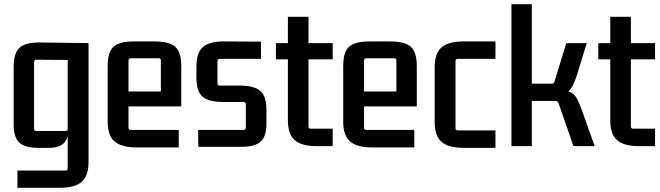

<svg xmlns="http://www.w3.org/2000/svg" viewBox="-20 -695 3139 913"><path d="M292 116Q302 116 302 105V-48Q287 8 216 8H161Q99 8 72 -17Q45 -42 45 -102V-378Q45 -443 73.5 -468.5Q102 -494 172 -493L401 -490V75Q401 141 368.5 169.5Q336 198 263 198H63V116ZM302 -83V-410L153 -411Q142 -411 142 -400V-83Q142 -72 153 -72H292Q302 -72 302 -83Z M830 6H630Q557 6 524.5 -22.5Q492 -51 492 -117V-380Q492 -447 519.5 -472.5Q547 -498 617 -498H715Q785 -498 813.5 -472.5Q842 -447 842 -380V-189H591V-88Q591 -77 602 -77H830ZM602 -418Q591 -418 591 -407V-260H745V-407Q745 -418 734 -418Z M1130 3H923L922 -77H1138Q1149 -77 1149 -88V-199Q1149 -210 1138 -210H1042Q972 -210 943 -235.5Q914 -261 914 -325V-378Q914 -444 944.5 -471Q975 -498 1045 -498L1221 -497V-415H1024Q1014 -415 1014 -404V-299Q1014 -288 1024 -288H1119Q1189 -288 1218 -262.5Q1247 -237 1247 -173V-106Q1247 -46 1219.5 -21.5Q1192 3 1130 3Z M1562 -490V-413H1447V-94Q1447 -83 1458 -83H1562V0H1487Q1414 0 1381.5 -28.5Q1349 -57 1349 -123V-413H1292V-490H1349V-615H1447V-490Z M1950 6H1750Q1677 6 1644.5 -22.5Q1612 -51 1612 -117V-380Q1612 -447 1639.5 -472.5Q1667 -498 1737 -498H1835Q1905 -498 1933.5 -472.5Q1962 -447 1962 -380V-189H1711V-88Q1711 -77 1722 -77H1950ZM1722 -418Q1711 -418 1711 -407V-260H1865V-407Q1865 -418 1854 -418Z M2336 8H2185Q2112 8 2079.5 -20.5Q2047 -49 2047 -115V-375Q2047 -441 2079.5 -469.5Q2112 -498 2185 -498H2336V-415H2157Q2146 -415 2146 -404V-86Q2146 -75 2157 -75H2336Z M2509 0H2412V-675H2509V-297H2606Q2614 -297 2617 -308L2673 -490H2770L2724 -340Q2704 -277 2683 -260Q2706 -253 2718.5 -234Q2731 -215 2747 -171L2808 0H2707L2636 -204Q2631 -215 2624 -215H2509Z M3095 -490V-413H2980V-94Q2980 -83 2991 -83H3095V0H3020Q2947 0 2914.5 -28.5Q2882 -57 2882 -123V-413H2825V-490H2882V-615H2980V-490Z"/></svg>

Font: Gemunu Libre SemiBold
Style: Regular
Weight: 600
Designer: Puspanada Ekanayake, Sola Matas, Pathum Egodawatta, Kosala Senevirathne
Foundry: mooniak
Version: Version 1.100